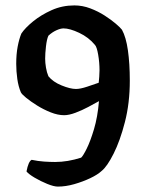

<svg xmlns="http://www.w3.org/2000/svg" viewBox="-20 -585 547 710"><path d="M194 105Q179 105 154.5 95Q130 85 108 72Q86 59 78 49Q85 12 97 6Q121 11 143 12.5Q165 14 184 14Q230 14 280 -2Q287 -8 300.5 -35Q314 -62 327.5 -107Q341 -152 346 -211Q330 -202 306.5 -189.5Q283 -177 259 -168Q235 -159 217 -159Q194 -159 167.5 -169.5Q141 -180 117 -195Q93 -210 76.5 -223.5Q60 -237 57 -244Q48 -265 44 -293Q40 -321 40 -349Q40 -385 45.5 -413.5Q51 -442 59 -461Q73 -482 102.5 -506Q132 -530 171 -547.5Q210 -565 255 -565Q285 -565 314 -554Q343 -543 367 -527.5Q391 -512 408 -497.5Q425 -483 431 -475Q446 -448 453 -399Q460 -350 460 -287Q460 -204 442 -134Q424 -64 400 -16.5Q376 31 356 47Q341 61 313.5 74Q286 87 254.5 96Q223 105 194 105ZM261 -256Q277 -256 302.5 -264.5Q328 -273 345 -279Q346 -288 347 -301Q348 -314 348 -325Q348 -354 343 -383Q338 -412 331 -419Q308 -447 273 -463.5Q238 -480 215 -480Q204 -480 188.5 -473Q173 -466 159 -453Q153 -440 150 -413.5Q147 -387 147 -368Q147 -353 150 -335Q153 -317 159 -303Q176 -282 208 -269Q240 -256 261 -256Z"/></svg>

Font: Texturina 72pt
Style: Bold
Weight: 700
Designer: Guillermo Torres Carreño
Foundry: Omnibus-Type
Version: Version 1.002; ttfautohint (v1.8.3)